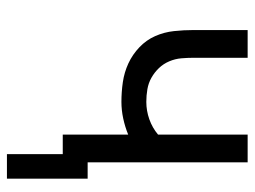

<svg xmlns="http://www.w3.org/2000/svg" viewBox="-108 -452 717 540"><g transform="rotate(90 250.0 -181.5)"><path d="M413 157V0H358V-184Q336 -175 312.5 -170Q289 -165 266 -165Q238 -165 210.5 -169Q183 -173 158 -184.5Q133 -196 112.5 -215.5Q92 -235 81 -260Q70 -285 67 -312.5Q64 -340 64 -368V-520H142V-368Q142 -351 143.5 -333.5Q145 -316 152 -299.5Q159 -283 171 -270.5Q183 -258 198 -249.5Q213 -241 230.5 -238Q248 -235 266 -235Q291 -235 315 -243.5Q339 -252 358 -268V-520H436V-70H482V157Z"/></g></svg>

Font: Iosevka Custom
Style: Regular
Weight: 400
Monospace: yes
Designer: Belleve Invis
Foundry: Belleve Invis
Version: Version 32.5.0; ttfautohint (v1.8.4)